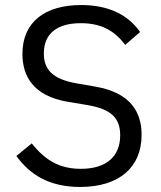

<svg xmlns="http://www.w3.org/2000/svg" viewBox="-20 -730 640 762"><path d="M298 12C453 12 542 -66 542 -195C542 -286 497 -362 360 -386L285 -399C186 -416 154 -456 154 -518C154 -597 207 -638 301 -638C388 -638 438 -603 477 -552L536 -603C489 -670 413 -710 302 -710C160 -710 69 -644 69 -516C69 -428 112 -349 249 -326L327 -313C422 -297 457 -261 457 -193C457 -109 402 -60 301 -60C217 -60 160 -93 106 -161L45 -111C97 -39 173 12 298 12Z"/></svg>

Font: IBM Plex Mono
Style: Regular
Weight: 400
Monospace: yes
Designer: Mike Abbink, Paul van der Laan, Pieter van Rosmalen
Foundry: Bold Monday
Version: Version 2.004